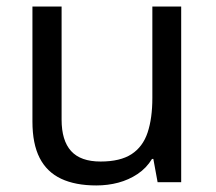

<svg xmlns="http://www.w3.org/2000/svg" viewBox="-20 -556 658 586"><path d="M533 -536V0H461L448 -71H444Q427 -43 400 -25Q373 -7 341 1.5Q309 10 274 10Q210 10 166.5 -10.5Q123 -31 101 -74Q79 -117 79 -185V-536H168V-191Q168 -127 197 -95Q226 -63 287 -63Q347 -63 381.5 -85.5Q416 -108 430.5 -151.5Q445 -195 445 -257V-536Z"/></svg>

Font: uoriya25
Style: Book
Weight: 400
Designer: Jelle Bosma - Monotype Design Team
Foundry: Monotype Imaging Inc.
Version: Version 2.003